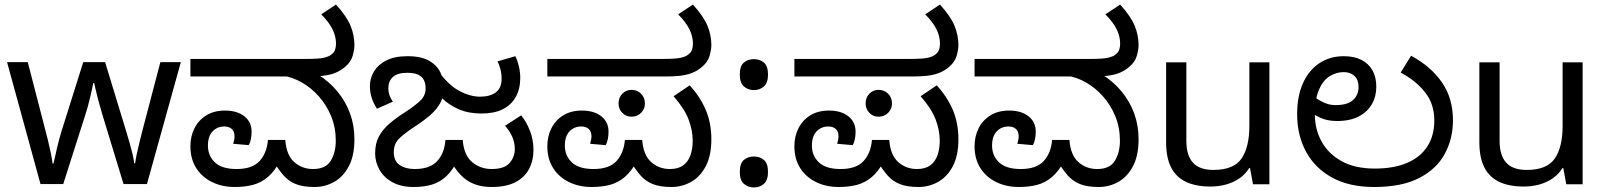

<svg xmlns="http://www.w3.org/2000/svg" viewBox="-20 -810 7062 844"><path d="M431 -303Q425 -324 419 -344.5Q413 -365 408.5 -383.5Q404 -402 400 -418Q396 -434 394 -445H390Q388 -434 384.5 -418Q381 -402 376.5 -383Q372 -364 366.5 -343.5Q361 -323 354 -302L258 -1H158L11 -537H102L176 -251Q184 -222 191 -192.5Q198 -163 203.5 -136.5Q209 -110 211 -91H215Q218 -103 222 -121Q226 -139 230.5 -159Q235 -179 240.5 -199Q246 -219 251 -235L346 -537H442L534 -235Q541 -212 548.5 -186Q556 -160 562 -135.5Q568 -111 570 -92H574Q576 -109 581.5 -134.5Q587 -160 594.5 -190.5Q602 -221 610 -251L685 -537H775L626 -1H523Z M1012 12Q956 12 911.5 -10Q867 -32 842 -72Q817 -112 817 -167Q817 -211 835 -246.5Q853 -282 887 -303Q921 -324 969 -324Q1022 -324 1054 -299Q1086 -274 1086 -231Q1086 -215 1083 -199Q1080 -183 1073 -172L1005 -178Q1007 -184 1009 -193.5Q1011 -203 1011 -210Q1011 -232 999 -243Q987 -254 966 -254Q935 -254 914.5 -232.5Q894 -211 894 -170Q894 -125 925 -96Q956 -67 1020 -67Q1089 -67 1121 -102Q1153 -137 1158 -195H1234Q1239 -128 1273.5 -97.5Q1308 -67 1356 -67Q1412 -67 1434 -103.5Q1456 -140 1456 -191Q1456 -250 1435.5 -299.5Q1415 -349 1381 -387Q1347 -425 1306 -448Q1265 -471 1224 -477L1377 -483Q1428 -451 1464 -407Q1500 -363 1519 -310.5Q1538 -258 1538 -198Q1538 -126 1513.5 -79.5Q1489 -33 1449 -10.5Q1409 12 1363 12Q1312 12 1280 -1Q1248 -14 1226 -39.5Q1204 -65 1182 -101L1213 -105Q1187 -57 1157.5 -32Q1128 -7 1092.5 2.5Q1057 12 1012 12ZM817 -474V-551H1327Q1381 -551 1403 -556Q1425 -561 1435 -569Q1449 -579 1453 -591.5Q1457 -604 1457 -618Q1457 -651 1441 -682.5Q1425 -714 1392 -747L1457 -790Q1504 -738 1521 -696.5Q1538 -655 1538 -612Q1538 -593 1530.5 -565.5Q1523 -538 1497 -516Q1472 -494 1437.5 -484Q1403 -474 1345 -474Z M2141 12Q2080 12 2037.5 -14.5Q1995 -41 1960 -104H1991Q1968 -59 1940.5 -34Q1913 -9 1878.5 1.5Q1844 12 1798 12Q1742 12 1704 -9.5Q1666 -31 1647.5 -65Q1629 -99 1629 -136Q1629 -179 1645.5 -210Q1662 -241 1693 -267.5Q1724 -294 1767 -321Q1805 -346 1828 -368Q1851 -390 1851 -422Q1851 -443 1843 -458.5Q1835 -474 1817.5 -482Q1800 -490 1770 -490Q1727 -490 1707 -471.5Q1687 -453 1687 -422Q1687 -406 1692 -391.5Q1697 -377 1707 -363L1637 -332Q1621 -357 1613.5 -381.5Q1606 -406 1606 -431Q1606 -466 1624 -496Q1642 -526 1678.5 -544.5Q1715 -563 1771 -563Q1833 -563 1868 -542Q1903 -521 1917 -489Q1931 -457 1931 -423Q1931 -387 1916 -358.5Q1901 -330 1872.5 -305Q1844 -280 1804 -254Q1758 -224 1734.5 -201Q1711 -178 1711 -141Q1711 -102 1737 -84.5Q1763 -67 1803 -67Q1870 -67 1902 -102Q1934 -137 1938 -195H2014Q2019 -128 2055.5 -97.5Q2092 -67 2141 -67Q2197 -67 2220 -93.5Q2243 -120 2243 -155Q2243 -184 2231.5 -209.5Q2220 -235 2200 -257L2271 -303Q2295 -273 2310 -234Q2325 -195 2325 -151Q2325 -104 2305.5 -67Q2286 -30 2245.5 -9Q2205 12 2141 12ZM2097 -311Q2039 -311 1996 -330Q1953 -349 1923.5 -378Q1894 -407 1876 -438L1858 -469L1896 -511Q1948 -438 1997 -411.5Q2046 -385 2090 -385Q2134 -385 2159.5 -404Q2185 -423 2185 -464Q2185 -486 2179.5 -507Q2174 -528 2167 -540L2245 -563Q2254 -547 2260.5 -520Q2267 -493 2267 -468Q2267 -419 2247 -383.5Q2227 -348 2189.5 -329.5Q2152 -311 2097 -311Z M2581 12Q2525 12 2480.5 -10Q2436 -32 2411 -72Q2386 -112 2386 -167Q2386 -211 2404 -246.5Q2422 -282 2456 -303Q2490 -324 2538 -324Q2591 -324 2623 -299Q2655 -274 2655 -231Q2655 -215 2652 -199Q2649 -183 2642 -172L2574 -178Q2576 -186 2578 -194.5Q2580 -203 2580 -210Q2580 -232 2568 -243Q2556 -254 2535 -254Q2504 -254 2483.5 -232.5Q2463 -211 2463 -170Q2463 -125 2494 -96Q2525 -67 2589 -67Q2658 -67 2690 -102Q2722 -137 2727 -195H2803Q2808 -128 2842.5 -97.5Q2877 -67 2925 -67Q2961 -67 2983 -83Q3005 -99 3015 -127.5Q3025 -156 3025 -191Q3025 -237 3007 -284.5Q2989 -332 2941 -387L3012 -435Q3058 -384 3082.5 -326.5Q3107 -269 3107 -198Q3107 -126 3082.5 -79.5Q3058 -33 3018 -10.5Q2978 12 2932 12Q2881 12 2849 -1Q2817 -14 2795 -39.5Q2773 -65 2751 -101L2782 -105Q2756 -57 2726.5 -32Q2697 -7 2661.5 2.5Q2626 12 2581 12ZM2756 -297Q2732 -297 2715.5 -314Q2699 -331 2699 -355Q2699 -381 2715.5 -398Q2732 -415 2756 -415Q2781 -415 2798 -398Q2815 -381 2815 -355Q2815 -331 2798 -314Q2781 -297 2756 -297ZM2386 -474V-551H2896Q2950 -551 2972 -556Q2994 -561 3004 -569Q3018 -579 3022 -591.5Q3026 -604 3026 -618Q3026 -651 3010 -682.5Q2994 -714 2961 -747L3026 -790Q3073 -738 3090 -696.5Q3107 -655 3107 -612Q3107 -593 3099.5 -565.5Q3092 -538 3066 -516Q3041 -494 3006.5 -484Q2972 -474 2914 -474Z M3294 -414Q3268 -414 3250 -430Q3232 -446 3232 -482Q3232 -520 3250 -535Q3268 -550 3294 -550Q3320 -550 3338 -535Q3356 -520 3356 -482Q3356 -446 3338 -430Q3320 -414 3294 -414ZM3294 14Q3268 14 3250 -2Q3232 -18 3232 -54Q3232 -92 3250 -107Q3268 -122 3294 -122Q3320 -122 3338 -107Q3356 -92 3356 -54Q3356 -18 3338 -2Q3320 14 3294 14Z M3667 12Q3611 12 3566.5 -10Q3522 -32 3497 -72Q3472 -112 3472 -167Q3472 -211 3490 -246.5Q3508 -282 3542 -303Q3576 -324 3624 -324Q3677 -324 3709 -299Q3741 -274 3741 -231Q3741 -215 3738 -199Q3735 -183 3728 -172L3660 -178Q3662 -186 3664 -194.5Q3666 -203 3666 -210Q3666 -232 3654 -243Q3642 -254 3621 -254Q3590 -254 3569.5 -232.5Q3549 -211 3549 -170Q3549 -125 3580 -96Q3611 -67 3675 -67Q3744 -67 3776 -102Q3808 -137 3813 -195H3889Q3894 -128 3928.5 -97.5Q3963 -67 4011 -67Q4047 -67 4069 -83Q4091 -99 4101 -127.5Q4111 -156 4111 -191Q4111 -237 4093 -284.5Q4075 -332 4027 -387L4098 -435Q4144 -384 4168.5 -326.5Q4193 -269 4193 -198Q4193 -126 4168.5 -79.5Q4144 -33 4104 -10.5Q4064 12 4018 12Q3967 12 3935 -1Q3903 -14 3881 -39.5Q3859 -65 3837 -101L3868 -105Q3842 -57 3812.5 -32Q3783 -7 3747.5 2.5Q3712 12 3667 12ZM3842 -297Q3818 -297 3801.5 -314Q3785 -331 3785 -355Q3785 -381 3801.5 -398Q3818 -415 3842 -415Q3867 -415 3884 -398Q3901 -381 3901 -355Q3901 -331 3884 -314Q3867 -297 3842 -297ZM3472 -474V-551H3982Q4036 -551 4058 -556Q4080 -561 4090 -569Q4104 -579 4108 -591.5Q4112 -604 4112 -618Q4112 -651 4096 -682.5Q4080 -714 4047 -747L4112 -790Q4159 -738 4176 -696.5Q4193 -655 4193 -612Q4193 -593 4185.5 -565.5Q4178 -538 4152 -516Q4127 -494 4092.5 -484Q4058 -474 4000 -474Z M4459 12Q4403 12 4358.5 -10Q4314 -32 4289 -72Q4264 -112 4264 -167Q4264 -211 4282 -246.5Q4300 -282 4334 -303Q4368 -324 4416 -324Q4469 -324 4501 -299Q4533 -274 4533 -231Q4533 -215 4530 -199Q4527 -183 4520 -172L4452 -178Q4454 -184 4456 -193.5Q4458 -203 4458 -210Q4458 -232 4446 -243Q4434 -254 4413 -254Q4382 -254 4361.5 -232.5Q4341 -211 4341 -170Q4341 -125 4372 -96Q4403 -67 4467 -67Q4536 -67 4568 -102Q4600 -137 4605 -195H4681Q4686 -128 4720.5 -97.5Q4755 -67 4803 -67Q4859 -67 4881 -103.5Q4903 -140 4903 -191Q4903 -250 4882.5 -299.5Q4862 -349 4828 -387Q4794 -425 4753 -448Q4712 -471 4671 -477L4824 -483Q4875 -451 4911 -407Q4947 -363 4966 -310.5Q4985 -258 4985 -198Q4985 -126 4960.5 -79.5Q4936 -33 4896 -10.5Q4856 12 4810 12Q4759 12 4727 -1Q4695 -14 4673 -39.5Q4651 -65 4629 -101L4660 -105Q4634 -57 4604.5 -32Q4575 -7 4539.5 2.5Q4504 12 4459 12ZM4264 -474V-551H4774Q4828 -551 4850 -556Q4872 -561 4882 -569Q4896 -579 4900 -591.5Q4904 -604 4904 -618Q4904 -651 4888 -682.5Q4872 -714 4839 -747L4904 -790Q4951 -738 4968 -696.5Q4985 -655 4985 -612Q4985 -593 4977.5 -565.5Q4970 -538 4944 -516Q4919 -494 4884.5 -484Q4850 -474 4792 -474Z M5560 -536V0H5488L5475 -71H5471Q5454 -43 5427 -25Q5400 -7 5368 1.5Q5336 10 5301 10Q5237 10 5193.5 -10.5Q5150 -31 5128 -74Q5106 -117 5106 -185V-536H5195V-191Q5195 -127 5224 -95Q5253 -63 5314 -63Q5403 -63 5437.5 -113Q5472 -163 5472 -257V-536Z M6020 12Q5912 12 5836.5 -29Q5761 -70 5721.5 -142.5Q5682 -215 5682 -308Q5682 -387 5707.5 -444Q5733 -501 5779.5 -532Q5826 -563 5887 -563Q5932 -563 5964 -547Q5996 -531 6013 -501Q6030 -471 6030 -429Q6030 -386 6010.5 -352Q5991 -318 5952.5 -298Q5914 -278 5857 -278Q5835 -278 5816 -282Q5797 -286 5781.5 -293.5Q5766 -301 5753 -309L5763 -380Q5773 -373 5786.5 -365.5Q5800 -358 5816 -353Q5832 -348 5851 -348Q5904 -348 5928 -370.5Q5952 -393 5952 -427Q5952 -459 5934 -476Q5916 -493 5887 -493Q5854 -493 5825 -475Q5796 -457 5778 -416Q5760 -375 5760 -306Q5760 -241 5790 -187Q5820 -133 5878.5 -101Q5937 -69 6023 -69Q6107 -69 6165.5 -94Q6224 -119 6254.5 -166.5Q6285 -214 6285 -281Q6285 -352 6245 -403.5Q6205 -455 6137 -491L6183 -565Q6270 -518 6318.5 -448Q6367 -378 6367 -281Q6367 -201 6331.5 -134.5Q6296 -68 6219.5 -28Q6143 12 6020 12Z M6937 -536V0H6865L6852 -71H6848Q6831 -43 6804 -25Q6777 -7 6745 1.5Q6713 10 6678 10Q6614 10 6570.5 -10.5Q6527 -31 6505 -74Q6483 -117 6483 -185V-536H6572V-191Q6572 -127 6601 -95Q6630 -63 6691 -63Q6780 -63 6814.5 -113Q6849 -163 6849 -257V-536Z"/></svg>

Font: hexkannada15
Style: Book
Weight: 400
Designer: Jelle Bosma - Monotype Design Team
Foundry: Monotype Imaging Inc.
Version: Version 2.003